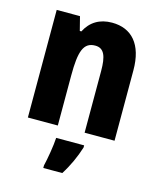

<svg xmlns="http://www.w3.org/2000/svg" viewBox="-116 -643 789 948"><g transform="rotate(15 278.5 -169.5)"><path d="M339 -560C276 -560 230 -532 203 -479H195L177 -550H58V0H211V-256C211 -379 228 -429 288 -429C334 -429 348 -390 348 -315V0H501V-360C501 -492 440 -560 339 -560ZM362 72V61H219C217 101 205 171 196 208V221H293C323 174 346 123 362 72Z"/></g></svg>

Font: Noto Sans Georgian Condensed ExtraBold
Style: Regular
Weight: 800
Width: 3
Designer: Monotype Design Team, Akaki Razmadze
Foundry: Google LLC
Version: Version 2.005